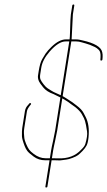

<svg xmlns="http://www.w3.org/2000/svg" viewBox="-20 -751 476 853"><path d="M248.4 -318 225.1 -171 216 -126 210.4 -100.5C209.2 -94.8 208 -88.7 207 -82L201.6 -48H181.6C164.3 -48 147.1 -54.3 130.1 -67C120.3 -74.3 113.3 -80.8 109.2 -86.5C105.1 -92.2 100.6 -100.7 95.8 -112.1C91 -123.4 88.3 -132.9 87.8 -140.5C87.4 -144.8 87 -150.5 86.4 -157.5C85.9 -164.5 86.3 -172.7 87.8 -182L99.7 -257C100.9 -264.3 106.4 -274 116.3 -286C118.6 -288 118.8 -290 116.7 -292C114.7 -294 112.5 -293.7 110.1 -291L105.1 -285C97.2 -277.2 92.4 -267.9 90.7 -257L78.8 -182C77.6 -174 77.1 -162 77.5 -145.8C77.7 -137 81.8 -122.1 90 -101C92.8 -93.7 96.6 -86.8 101.2 -80.5C105.9 -74.2 115.5 -65.7 130.1 -55C144.6 -44.3 161.3 -39 180.2 -39H200.2L181.6 78C181.2 80.7 182.5 82 185.5 82C188.5 82 190.2 80.7 190.6 78L209.2 -39H222.2C228.2 -39 234 -38.8 239.6 -38.5C245.2 -38.2 250.8 -38.5 256.3 -39.5C261.7 -40.5 267.9 -41.3 274.7 -42C281.4 -42.7 290.5 -45.2 301.8 -49.5C313.2 -53.8 321.5 -58 326.8 -62C332.1 -66 338.8 -72.2 346.8 -80.5C354.7 -88.8 360.7 -96.8 364.7 -104.5C368.7 -112.2 371.5 -124 373.2 -140C377.1 -177.7 372.7 -208.4 360.2 -232C357.4 -237.3 354.5 -243 351.4 -249C345.9 -259.8 335.7 -270.8 320.7 -282L301 -297C292.6 -302.3 283 -308.5 272.5 -315.5C267.9 -318.5 263.2 -321.3 258.3 -324L296.8 -567H318.1C326.2 -567 334.4 -565.7 342.7 -563C346.8 -561.7 352.7 -560 360.4 -558C372.1 -555 385.9 -549.6 401.8 -542C407.4 -539.3 413.2 -535 419.1 -529.1C425.1 -523.1 427.6 -512.4 426.7 -497L426 -486C425.6 -483.3 426.8 -482 429.8 -482C432.8 -482 434.6 -483.7 435.1 -487L435.9 -498C436.4 -505.3 435.8 -512.3 434.2 -519C429.5 -542.1 400.2 -559.6 346.5 -571.5L333 -574.5C328.5 -575.5 322.6 -576 315.2 -576H298.2L303.8 -687L310 -726C310.5 -729.3 309.3 -731 306.3 -731C303.3 -731 301.5 -729.3 301 -726L294.8 -687C293.5 -678.9 292.3 -653.4 291.2 -610.5C290.7 -592.8 290.1 -581.3 289.2 -576H273.2C252.9 -576 231.3 -564.8 208.4 -542.5C203.3 -537.5 198.5 -532.5 194 -527.5C189.6 -522.5 185.6 -517.5 182.2 -512.5C178.7 -507.5 173.8 -499.3 167.3 -488C160.8 -476.7 155.7 -459.2 152 -435.5L148.9 -415.8C147.6 -407.7 149 -398.9 153.2 -389.5C155.4 -384.5 161.6 -375.6 171.9 -362.9C182.1 -350.1 197.4 -340.2 217.7 -333ZM234.1 -171 256.7 -314C259.7 -312 264.8 -309 271.8 -305C278.8 -301 286.5 -295.7 294.8 -289L314.6 -275C328.6 -263.7 338.3 -253.2 343.6 -243.5C346.7 -237.8 349.8 -231.9 353.1 -225.6C356.3 -219.4 359.3 -209.3 362 -195.5C363.1 -189.8 364.6 -180.4 366.7 -167.2C368.7 -154.1 366.2 -135.5 359.1 -111.6C356.9 -104 350.7 -95.4 340.6 -86C315.6 -58.4 281 -45.6 237 -47.5C229.4 -47.8 220.6 -48 210.6 -48L216 -82C216.9 -88 218 -93.8 219.3 -99.5C220.5 -105.2 222.4 -114 225 -126ZM249.9 -328C246.3 -330 240 -332.8 231 -336.5C222.1 -340.1 214 -344.3 206.8 -349C201.6 -352.3 196.6 -355.5 191.8 -358.5C186.9 -361.5 181.2 -367.2 174.5 -375.5C167.8 -383.8 163.1 -391 160.4 -396.9C157.6 -402.9 157.1 -410.9 158.7 -421L163.3 -450C167 -473.7 179.5 -497.7 200.7 -522C226.9 -552 250.6 -567 271.8 -567H287.8Z"/></svg>

Font: Proton
Style: LitIt
Weight: 500
Version: Version 1.017